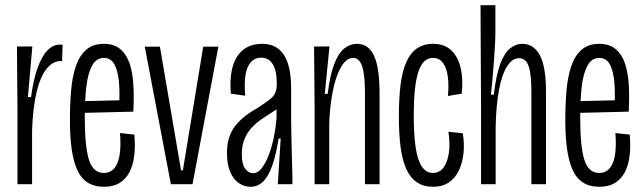

<svg xmlns="http://www.w3.org/2000/svg" viewBox="-20 -706 2462 736"><path d="M47 0V-273L45 -528H104L87 -334H99Q108 -401 124 -445.5Q140 -490 161.5 -512.5Q183 -535 209 -535Q212 -535 215 -535Q218 -535 220 -534L218 -471Q216 -472 215 -472Q214 -472 213 -472Q182 -472 158 -441.5Q134 -411 120 -352Q106 -293 103 -207V0Z M379 10Q341 10 315.5 -6.5Q290 -23 275.5 -56Q261 -89 254.5 -136Q248 -183 248 -245Q248 -305 252.5 -358Q257 -411 270.5 -451.5Q284 -492 310 -515Q336 -538 378 -538Q418 -538 442 -517Q466 -496 477.5 -460.5Q489 -425 491.5 -378Q494 -331 491 -278L287 -273V-318L458 -322L436 -287Q440 -347 436 -391Q432 -435 418.5 -459.5Q405 -484 378 -484Q349 -484 333 -454.5Q317 -425 311 -374Q305 -323 305 -258Q305 -144 321 -93.5Q337 -43 378 -43Q396 -43 409 -52.5Q422 -62 430 -81Q438 -100 440.5 -129Q443 -158 440 -196L495 -190Q499 -146 494.5 -109Q490 -72 476 -45.5Q462 -19 438 -4.5Q414 10 379 10Z M635 0 535 -527H593L674 -53H681L759 -527H817L718 0Z M941 10Q916 10 895 -4.5Q874 -19 862 -48Q850 -77 850 -119Q850 -154 858.5 -179.5Q867 -205 882.5 -224.5Q898 -244 919 -260.5Q940 -277 967 -292Q996 -311 1012 -323Q1028 -335 1034.5 -349Q1041 -363 1041 -386Q1041 -435 1025.5 -460Q1010 -485 981 -485Q957 -485 941.5 -467.5Q926 -450 921 -418Q916 -386 920 -339L865 -347Q861 -393 867 -428.5Q873 -464 888.5 -488.5Q904 -513 928 -525.5Q952 -538 985 -538Q1023 -538 1047.5 -518.5Q1072 -499 1084 -461.5Q1096 -424 1096 -368V-241Q1097 -204 1097.5 -163Q1098 -122 1099.5 -80.5Q1101 -39 1101 0H1045Q1048 -43 1050.5 -87.5Q1053 -132 1056 -175H1048Q1038 -111 1023 -69.5Q1008 -28 987.5 -9Q967 10 941 10ZM950 -42Q968 -42 983 -61Q998 -80 1010 -111Q1022 -142 1029.5 -179Q1037 -216 1040 -252V-304L1072 -324Q1065 -308 1050.5 -295.5Q1036 -283 1017 -271.5Q998 -260 979 -246.5Q960 -233 944 -215.5Q928 -198 917.5 -173.5Q907 -149 907 -115Q907 -76 920 -59Q933 -42 950 -42Z M1186 0V-293L1184 -528H1243L1225 -346H1236Q1245 -418 1261 -460Q1277 -502 1299.5 -520Q1322 -538 1348 -538Q1393 -538 1414 -492Q1435 -446 1435 -348V0H1379V-350Q1379 -421 1368 -452.5Q1357 -484 1334 -484Q1307 -484 1286.5 -447.5Q1266 -411 1255 -353Q1244 -295 1242 -230V0Z M1640 10Q1604 10 1578.5 -7Q1553 -24 1537.5 -58Q1522 -92 1515.5 -142.5Q1509 -193 1509 -259Q1509 -329 1515.5 -381Q1522 -433 1537.5 -468Q1553 -503 1578.5 -520.5Q1604 -538 1640 -538Q1684 -538 1710 -513Q1736 -488 1746 -445Q1756 -402 1750 -347L1697 -338Q1701 -380 1696.5 -413Q1692 -446 1678 -465Q1664 -484 1640 -484Q1619 -484 1605 -469.5Q1591 -455 1582.5 -427Q1574 -399 1570 -358Q1566 -317 1566 -264Q1566 -193 1573 -143.5Q1580 -94 1596.5 -68.5Q1613 -43 1639 -43Q1664 -43 1679.5 -63Q1695 -83 1700.5 -118.5Q1706 -154 1699 -201L1754 -195Q1761 -153 1756.5 -116Q1752 -79 1738 -50.5Q1724 -22 1699.5 -6Q1675 10 1640 10Z M1824 0V-291L1822 -686H1879V-583Q1879 -564 1877.5 -535.5Q1876 -507 1873.5 -473Q1871 -439 1868 -405.5Q1865 -372 1862 -343H1873Q1882 -420 1898 -462Q1914 -504 1936 -521Q1958 -538 1982 -538Q2026 -538 2049.5 -494Q2073 -450 2073 -355V0H2017V-354Q2017 -421 2006.5 -452Q1996 -483 1969 -483Q1944 -483 1924 -452Q1904 -421 1893 -362.5Q1882 -304 1880 -222V0Z M2278 10Q2240 10 2214.5 -6.5Q2189 -23 2174.5 -56Q2160 -89 2153.5 -136Q2147 -183 2147 -245Q2147 -305 2151.5 -358Q2156 -411 2169.5 -451.5Q2183 -492 2209 -515Q2235 -538 2277 -538Q2317 -538 2341 -517Q2365 -496 2376.5 -460.5Q2388 -425 2390.5 -378Q2393 -331 2390 -278L2186 -273V-318L2357 -322L2335 -287Q2339 -347 2335 -391Q2331 -435 2317.5 -459.5Q2304 -484 2277 -484Q2248 -484 2232 -454.5Q2216 -425 2210 -374Q2204 -323 2204 -258Q2204 -144 2220 -93.5Q2236 -43 2277 -43Q2295 -43 2308 -52.5Q2321 -62 2329 -81Q2337 -100 2339.5 -129Q2342 -158 2339 -196L2394 -190Q2398 -146 2393.5 -109Q2389 -72 2375 -45.5Q2361 -19 2337 -4.5Q2313 10 2278 10Z"/></svg>

Font: Bricolage Grotesque 72pt Condensed ExtraLight
Style: Regular
Weight: 250
Width: 3
Designer: Mathieu Triay
Foundry: Atelier Triay
Version: Version 1.001;gftools[0.9.33.dev8+g029e19f]